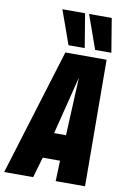

<svg xmlns="http://www.w3.org/2000/svg" viewBox="-139 -991 698 1050"><g transform="rotate(10 209.5 -466.0)"><path d="M-39 0 177 -702H406L410 0H247L251 -114H155L122 0ZM193 -257H259L274 -580ZM187 -744 120 -932H246L277 -744ZM335 -744 268 -932H394L425 -744Z"/></g></svg>

Font: Georama Condensed ExtraBold
Style: Italic
Weight: 800
Width: 3
Italic angle: -9°
Designer: Jean-Baptiste Levee
Foundry: Production Type
Version: Version 1.000